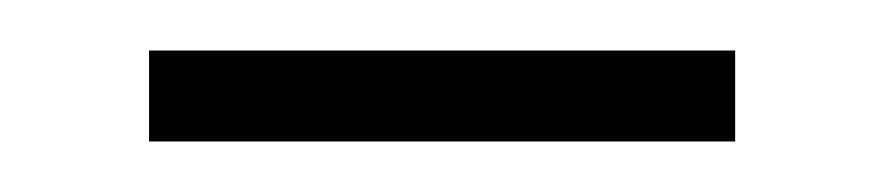

<svg xmlns="http://www.w3.org/2000/svg" viewBox="-20 -341 349 76"><path d="M39 -285H271V-321H39Z"/></svg>

Font: Noto Sans Tamil Condensed ExtraLight
Style: Regular
Weight: 200
Width: 3
Designer: Jelle Bosma - Monotype Design Team
Foundry: Monotype Imaging Inc.
Version: Version 2.004